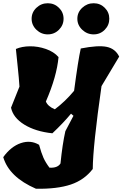

<svg xmlns="http://www.w3.org/2000/svg" viewBox="-21 -848 755 1184"><path d="M435 -287 436 -289Q461 -478 477 -549Q584 -570 637 -559Q690 -548 714 -499L605 -317Q552 53 551 194Q499 262 415.5 290Q332 318 201 316Q35 244 -1 121Q47 55 107.5 34.5Q168 14 220 45Q234 96 247 125Q260 154 284 186Q334 189 352 160Q364 41 382 -39L432 -134L417 -147Q369 -89 302 -26Q198 -37 129 -79.5Q60 -122 47 -184L99 -314Q96 -364 88 -438.5Q80 -513 77 -546Q114 -562 163.5 -562.5Q213 -563 262 -546Q311 -529 340 -496Q329 -376 262 -222Q274 -192 317 -174Q381 -222 435 -287ZM371 -732.5Q371 -693 342.5 -664.5Q314 -636 273.5 -636Q233 -636 203.5 -664.5Q174 -693 174 -732.5Q174 -772 203.5 -800Q233 -828 273.5 -828Q314 -828 342.5 -800Q371 -772 371 -732.5ZM653 -732.5Q653 -693 625 -664.5Q597 -636 556.5 -636Q516 -636 486 -664.5Q456 -693 456 -732.5Q456 -772 486 -800Q516 -828 556.5 -828Q597 -828 625 -800Q653 -772 653 -732.5Z"/></svg>

Font: Tillana ExtraBold
Style: Regular
Weight: 800
Designer: Lipi Raval (Devanagari, Latin), Jonny Pinhorn (Latin)
Foundry: Indian Type Foundry
Version: Version 2.003;PS 1.0;hotconv 1.0.79;makeotf.lib2.5.61930; tt